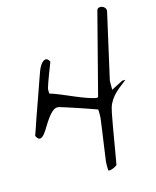

<svg xmlns="http://www.w3.org/2000/svg" viewBox="-128 -968 859 1057"><g transform="rotate(-15 301.0 -440.0)"><path d="M356.4 -50.8Q357.4 -56.6 359.9 -75.2Q362.3 -93.8 365.7 -117.7Q369.1 -141.6 373 -169.4Q377 -197.3 380.4 -221.2Q383.8 -245.1 386.2 -263.7Q388.7 -282.2 389.6 -288.1Q389.6 -291 390.1 -298.3Q390.6 -305.7 390.6 -313.5Q390.6 -321.3 390.1 -328.6Q389.6 -335.9 389.6 -338.9Q378.9 -342.8 350.1 -353Q321.3 -363.3 288.6 -374Q255.9 -384.8 226.6 -394.5Q197.3 -404.3 185.5 -407.2Q167 -412.1 150.4 -399.4Q133.8 -386.7 118.7 -365.7Q103.5 -344.7 89.8 -321.8Q76.2 -298.8 64 -283.7Q51.8 -268.6 39.6 -267.1Q27.3 -265.6 16.6 -288.1Q21.5 -300.8 30.3 -327.1Q39.1 -353.5 50.8 -387.2Q62.5 -420.9 75.7 -457.5Q88.9 -494.1 100.6 -527.8Q112.3 -561.5 121.6 -587.9Q130.9 -614.3 135.7 -627Q138.7 -635.7 146 -649.4Q153.3 -663.1 163.1 -671.9Q172.9 -680.7 183.6 -680.2Q194.3 -679.7 203.1 -661.1Q200.2 -653.3 192.9 -634.3Q185.5 -615.2 177.2 -593.8Q168.9 -572.3 162.1 -552.7Q155.3 -533.2 153.3 -525.4Q151.4 -520.5 151.4 -508.3Q151.4 -496.1 153.3 -492.2Q161.1 -491.2 183.1 -482.9Q205.1 -474.6 232.4 -462.9Q259.8 -451.2 290 -438.5Q320.3 -425.8 345.7 -417Q371.1 -408.2 388.2 -404.3Q405.3 -400.4 407.2 -407.2L525.4 -864.3Q528.3 -877 537.6 -879.9Q546.9 -882.8 556.6 -879.4Q566.4 -876 572.8 -867.2Q579.1 -858.4 576.2 -846.7L492.2 -474.6V-423.8Q496.1 -425.8 505.4 -430.7Q514.6 -435.5 525.4 -440.9Q536.1 -446.3 545.4 -451.2Q554.7 -456.1 558.6 -458H576.2Q550.8 -438.5 531.2 -422.4Q511.7 -406.2 497.1 -389.2Q482.4 -372.1 472.7 -352.1Q462.9 -332 458 -304.7Q456.1 -293.9 451.7 -271.5Q447.3 -249 442.4 -220.7Q437.5 -192.4 432.1 -160.6Q426.8 -128.9 421.9 -100.6Q417 -72.3 413.1 -49.8Q409.2 -27.3 407.2 -16.6Q403.3 -13.7 397.5 -10.3Q391.6 -6.8 384.3 -3.9Q377 -1 369.6 0.5Q362.3 2 356.4 0Q356.4 -2.9 356 -10.3Q355.5 -17.6 355.5 -25.4Q355.5 -33.2 356 -40.5Q356.4 -47.9 356.4 -50.8Z"/></g></svg>

Font: Over the Rainbow
Style: Regular
Weight: 400
Designer: Kimberly Geswein
Foundry: Kimberly Geswein
Version: Version 1.002 2010